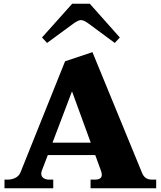

<svg xmlns="http://www.w3.org/2000/svg" viewBox="-20 -1004 857 1024"><path d="M231 -775 204 -804 365 -984H459L619 -804L592 -775L454 -877Q427 -897 412 -897Q397 -897 370 -877ZM813 -46V0H463V-46H486Q523 -46 523 -72Q523 -81 519 -92L488 -177H235L204 -96Q200 -87 200 -78Q200 -62 212.5 -54Q225 -46 241 -46H264V0H4V-46H21Q43 -46 62 -55.5Q81 -65 89 -84L327 -677L473 -726L738 -81Q752 -46 790 -46ZM464 -243 364 -517 260 -243Z"/></svg>

Font: Taviraj ExtraBold
Style: Regular
Weight: 800
Designer: Katatrad Team
Foundry: CadsonDemak
Version: Version 1.001